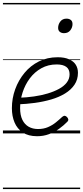

<svg xmlns="http://www.w3.org/2000/svg" viewBox="-20 -909 566 1308"><path d="M233 19Q173 19 135 -6.5Q97 -32 79 -75Q61 -118 61 -172Q61 -239 83.5 -301Q106 -363 147 -412.5Q188 -462 245 -490.5Q302 -519 373 -519Q420 -519 451 -505Q482 -491 496.5 -467.5Q511 -444 511 -413Q511 -367 487.5 -332Q464 -297 423 -272Q382 -247 329 -231.5Q276 -216 217 -208Q158 -200 98 -198L111 -243Q162 -245 211.5 -252Q261 -259 304.5 -272Q348 -285 382 -303.5Q416 -322 435 -347Q454 -372 454 -403Q454 -437 431.5 -453.5Q409 -470 366 -470Q308 -470 261.5 -444Q215 -418 183 -375Q151 -332 134 -279.5Q117 -227 117 -173Q117 -124 132.5 -92.5Q148 -61 175.5 -45.5Q203 -30 239 -30Q277 -30 307 -43Q337 -56 361 -75.5Q385 -95 404 -113Q414 -121 421.5 -120Q429 -119 436 -112Q443 -105 445 -96.5Q447 -88 438 -79Q415 -55 383 -32Q351 -9 313.5 5Q276 19 233 19ZM416 -683Q399 -683 387.5 -692Q376 -701 376 -719Q376 -743 391 -762.5Q406 -782 433 -782Q451 -782 462.5 -773Q474 -764 474 -745Q474 -722 459 -702.5Q444 -683 416 -683ZM0 369H526V379H0ZM0 -20H526V0H0ZM0 -505H526V-500H0ZM0 -889H526V-879H0Z"/></svg>

Font: Playwrite HR Guides
Style: Regular
Weight: 400
Designer: Veronika Burian, José Scaglione
Foundry: TypeTogether
Version: Version 1.003